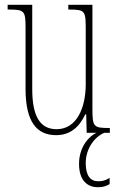

<svg xmlns="http://www.w3.org/2000/svg" viewBox="-20 -556 498 804"><path d="M215 10C276 10 313 -26 337 -77H341L343 0H384C353 14 311 59 311 130C311 200 346 228 390 228C411 228 423 224 439 215V189C421 200 409 203 391 203C359 203 339 180 339 127C339 64 378 16 417 0H440V-20H438C372 -20 367 -24 367 -101V-536H266V-516H269C339 -516 339 -510 339 -426V-203C339 -104 301 -15 217 -15C147 -15 115 -70 115 -183V-536H12V-516H16C81 -516 87 -511 87 -443V-184C87 -44 135 10 215 10Z"/></svg>

Font: Noto Serif Sinhala ExtraCondensed Thin
Style: Regular
Weight: 100
Width: 2
Designer: Jelle Bosma - Monotype Design Team
Foundry: Monotype Imaging Inc.
Version: Version 2.007